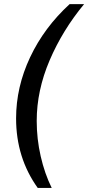

<svg xmlns="http://www.w3.org/2000/svg" viewBox="-20 -755 428 932"><path d="M163.1 157.2Q58.1 10.7 58.1 -180.2Q58.1 -332.5 126.2 -477.1Q194.3 -621.6 317.9 -734.9H388.2Q283.7 -608.9 220.9 -462.2Q158.2 -315.4 158.2 -168Q158.2 -81.1 177.5 3.4Q196.8 87.9 231 157.2Z"/></svg>

Font: Archivo Medium
Style: Italic
Weight: 500
Italic angle: -10°
Designer: Hector Gatti
Foundry: Omnibus-Type
Version: Version 2.001